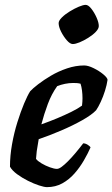

<svg xmlns="http://www.w3.org/2000/svg" viewBox="-20 -769 462 789"><path d="M173 0Q162 0 140.5 -7Q119 -14 95 -26Q71 -38 50.5 -53Q30 -68 21 -84Q21 -129 29.5 -176.5Q38 -224 51.5 -267Q65 -310 79 -343.5Q93 -377 104 -394Q114 -405 136.5 -422.5Q159 -440 189.5 -458Q220 -476 255.5 -488Q291 -500 326 -500Q342 -500 364.5 -489Q387 -478 404 -464Q421 -450 422 -441Q419 -420 411.5 -396Q404 -372 394 -350.5Q384 -329 375 -316Q357 -297 318 -275Q279 -253 231 -232.5Q183 -212 139 -197Q133 -164 131 -148Q129 -132 128 -116Q135 -107 151 -97.5Q167 -88 185 -81.5Q203 -75 214 -75Q222 -75 233.5 -83.5Q245 -92 259.5 -106.5Q274 -121 290 -140Q306 -159 322 -180Q331 -180 340.5 -174Q350 -168 352 -163Q341 -138 324.5 -109.5Q308 -81 286 -56Q264 -31 236 -15.5Q208 0 173 0ZM150 -258Q184 -270 215 -283Q246 -296 272.5 -309Q299 -322 317 -335Q318 -343 318.5 -350.5Q319 -358 319 -365Q319 -381 317 -397Q315 -413 311 -425Q303 -427 296 -427.5Q289 -428 281 -428Q264 -428 247 -424.5Q230 -421 215 -415Q192 -383 176.5 -341.5Q161 -300 150 -258ZM279 -588Q268 -588 254.5 -603.5Q241 -619 231 -639Q221 -659 221 -674Q221 -684 234 -697Q247 -710 266.5 -722Q286 -734 304 -741.5Q322 -749 332 -749Q343 -749 355.5 -733Q368 -717 377 -696.5Q386 -676 386 -662Q386 -651 373.5 -638Q361 -625 342.5 -613.5Q324 -602 307 -595Q290 -588 279 -588Z"/></svg>

Font: Texturina 12pt
Style: Bold Italic
Weight: 700
Italic angle: -11°
Designer: Guillermo Torres Carreño
Foundry: Omnibus-Type
Version: Version 1.002